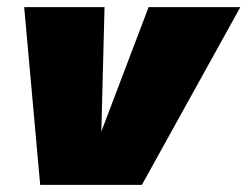

<svg xmlns="http://www.w3.org/2000/svg" viewBox="-20 -520 696 540"><path d="M398 -500H656L379 0H93L48 -500H274L265 -150Z"/></svg>

Font: Work Sans Black
Style: Italic
Weight: 900
Italic angle: -13°
Designer: Wei Huang
Foundry: Wei Huang
Version: Version 2.009; ttfautohint (v1.8.3)